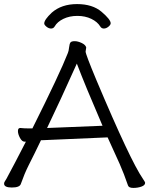

<svg xmlns="http://www.w3.org/2000/svg" viewBox="-21 -913 732 942"><path d="M607 -3Q588 -59 566 -109L507 -239L184 -225H180Q164 -191 148 -159L118 -99Q99 -61 81 -10Q75 7 37 7Q-1 7 -1 -12Q-1 -18 3 -23.5Q7 -29 11 -36.5Q15 -44 24.5 -62Q34 -80 53.5 -116.5Q73 -153 106 -218H99Q87 -218 77 -236.5Q67 -255 67 -270Q67 -285 78 -285H80Q98 -283 119 -283H138Q273 -553 312 -653Q316 -662 318 -680.5Q320 -699 325 -705Q330 -711 345.5 -711Q361 -711 380 -702Q399 -693 402 -680L399 -660Q399 -647 452 -520Q619 -124 680 -36Q691 -20 691 -16Q691 -4 673 2.5Q655 9 633 9Q611 9 607 -3ZM210 -285 482 -296Q397 -493 356 -601Q273 -416 210 -285ZM247 -783Q241 -773 229.5 -773Q218 -773 207 -782Q196 -791 196 -798Q196 -816 233 -851Q281 -893 357 -893Q433 -893 477.5 -855Q522 -817 522 -799Q522 -791 511 -782Q500 -773 488.5 -773Q477 -773 471 -783Q457 -806 427 -820.5Q397 -835 358.5 -835Q320 -835 290 -820.5Q260 -806 247 -783Z"/></svg>

Font: LXGW Bright TC
Style: Regular
Weight: 400
Designer: Christian Thalmann (Catharsis Fonts)
Foundry: LXGW / Christian Thalmann (Catharsis Fonts) / Fontworks Inc.
Version: Version 5.501